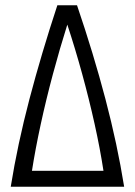

<svg xmlns="http://www.w3.org/2000/svg" viewBox="-20 -713 515 733"><path d="M21 0Q47 -162 92.5 -335Q138 -508 199 -693H274Q337 -508 382.5 -335Q428 -162 454 0ZM102 -61H375Q362 -146 341 -240.5Q320 -335 293.5 -431.5Q267 -528 237 -619Q208 -527 182 -430Q156 -333 135.5 -238.5Q115 -144 102 -61Z"/></svg>

Font: Ubuntu Sans Condensed
Style: Regular
Weight: 400
Width: 3
Designer: Dalton Maag Ltd
Foundry: Dalton Maag Ltd
Version: Version 1.006; ttfautohint (v1.8.4.7-5d5b)